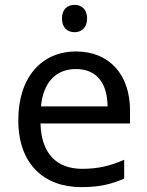

<svg xmlns="http://www.w3.org/2000/svg" viewBox="-20 -757 604 787"><path d="M286 -737C257 -737 234 -720 234 -681C234 -643 257 -625 286 -625C313 -625 337 -643 337 -681C337 -720 313 -737 286 -737ZM292 -546C150 -546 55 -440 55 -264C55 -85 160 10 313 10C386 10 434 -1 489 -25V-102C433 -78 385 -65 317 -65C210 -65 149 -130 146 -251H513V-304C513 -450 429 -546 292 -546ZM291 -474C380 -474 420 -412 421 -321H148C157 -417 207 -474 291 -474Z"/></svg>

Font: Noto Sans Cuneiform
Style: Regular
Weight: 400
Designer: Monotype Design Team
Foundry: Monotype Imaging Inc.
Version: Version 2.001